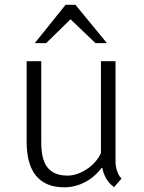

<svg xmlns="http://www.w3.org/2000/svg" viewBox="-20 -779 607 809"><path d="M410.6 -75.2Q397.5 -56.6 380.1 -40.8Q362.8 -24.9 342.3 -13.7Q321.8 -2.4 298.6 3.9Q275.4 10.3 251 10.3Q208.5 10.3 178.2 -3.4Q147.9 -17.1 128.9 -42.2Q109.9 -67.4 101.1 -102.5Q92.3 -137.7 92.3 -180.7V-521H153.8V-180.2Q153.8 -146.5 159.4 -120.1Q165 -93.8 178.2 -75.9Q191.4 -58.1 212.6 -48.6Q233.9 -39.1 265.1 -39.1Q288.1 -39.1 310.8 -48.1Q333.5 -57.1 352.5 -71Q371.6 -85 385.5 -102.1Q399.4 -119.1 405.3 -134.8V-521H466.8V-94.7Q466.8 -87.9 468.3 -79.1Q469.7 -70.3 472.7 -60.8Q475.6 -51.3 480.2 -42.2Q484.9 -33.2 492.2 -26.9L460.9 9.3Q439.9 -4.9 427 -27.6Q414.1 -50.3 410.6 -75.2ZM430.7 -597.2H382.3L277.3 -697.8L174.3 -597.2H126.5L256.3 -758.8H297.9Z"/></svg>

Font: Ufes Sans Light
Style: Regular
Weight: 200
Designer: Ricardo Esteves & Thais Bronze
Foundry: ProDesignUfes - Ricardo Esteves, Thais Bronze (This is a derivative work, based on Roboto family, by Christian Robertson
Version: Version 2.0